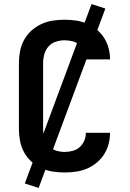

<svg xmlns="http://www.w3.org/2000/svg" viewBox="-20 -840 640 944"><path d="M297 8Q268 8 239 3.5Q210 -1 183 -13.5Q156 -26 134 -46Q112 -66 98 -92Q84 -118 78.5 -147Q73 -176 73 -205V-530Q73 -559 78.5 -588Q84 -617 98 -643Q112 -669 134 -689Q156 -709 183 -721.5Q210 -734 239 -738.5Q268 -743 297 -743Q325 -743 353 -739Q381 -735 406.5 -724.5Q432 -714 454 -696Q476 -678 491 -655Q506 -632 513.5 -604.5Q521 -577 521 -550Q521 -549 521 -549Q521 -549 521 -548H402Q402 -549 402 -549Q402 -549 402 -549Q402 -569 394 -587.5Q386 -606 371 -619Q356 -632 336.5 -637Q317 -642 297 -642Q276 -642 254.5 -635Q233 -628 218.5 -611.5Q204 -595 198 -573.5Q192 -552 192 -530V-205Q192 -183 198 -161.5Q204 -140 218.5 -123.5Q233 -107 254.5 -100Q276 -93 297 -93Q317 -93 336.5 -98Q356 -103 371 -116Q386 -129 394 -147.5Q402 -166 402 -186Q402 -186 402 -186Q402 -186 402 -187H521Q521 -186 521 -186Q521 -186 521 -185Q521 -158 513.5 -130.5Q506 -103 491 -80Q476 -57 454 -39Q432 -21 406.5 -10.5Q381 0 353 4Q325 8 297 8ZM170 84 102 62 430 -820 498 -798Z"/></svg>

Font: Iosevka Curly Extended
Style: Bold
Weight: 700
Width: 7
Monospace: yes
Designer: Belleve Invis
Foundry: Belleve Invis
Version: Version 11.1.0; ttfautohint (v1.8.3)